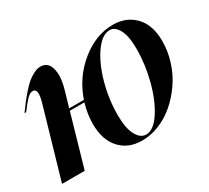

<svg xmlns="http://www.w3.org/2000/svg" viewBox="-112 -698 967 888"><g transform="rotate(-30 371.0 -254.0)"><path d="M105 -369.1Q125.5 -439.9 95.2 -439.9Q80.1 -439.9 63.5 -423.1Q46.9 -406.2 20 -370.1H11.2Q30.8 -397 42.7 -412.6Q54.7 -428.2 75 -451.4Q95.2 -474.6 110.8 -487.5Q126.5 -500.5 145.8 -510.3Q165 -520 182.1 -520Q205.1 -520 219.2 -505.1Q233.4 -490.2 237.1 -454.8Q240.7 -419.4 223.1 -360.8L201.2 -286.1H279.8Q314.5 -387.7 396 -453.9Q477.5 -520 568.8 -520Q640.6 -520 685.3 -473.1Q730 -426.3 730 -340.8Q730 -286.1 712.9 -232.7Q695.8 -179.2 665.5 -135.5Q635.3 -91.8 596.7 -58.3Q558.1 -24.9 512.2 -6.3Q466.3 12.2 420.9 12.2Q347.2 12.2 303.5 -35.6Q259.8 -83.5 259.8 -168Q259.8 -218.8 275.9 -274.9H198.2L119.1 0H-2ZM379.9 -147Q379.9 -76.7 399.7 -39.8Q419.4 -2.9 450.2 -2.9Q489.7 -2.9 527.1 -59.6Q564.5 -116.2 586.7 -201.2Q608.9 -286.1 608.9 -369.1Q608.9 -437 590.3 -471.4Q571.8 -505.9 543.9 -505.9Q502.9 -505.9 464.4 -451.4Q425.8 -397 402.8 -313.5Q379.9 -230 379.9 -147Z"/></g></svg>

Font: Nyght Serif Medium Italic
Style: Regular
Weight: 500
Italic angle: -16°
Designer: Maksym Kobuzan
Version: Version 0.410;Glyphs 3.1.2 (3151)